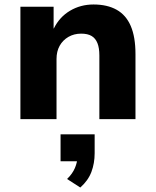

<svg xmlns="http://www.w3.org/2000/svg" viewBox="-20 -531 694 856"><path d="M71 0V-501H219V-404H220Q245 -455 292 -483Q339 -511 397 -511Q458 -511 500 -487.5Q542 -464 563 -415Q584 -366 584 -290V0H423V-284Q423 -317 414.5 -338.5Q406 -360 388.5 -370.5Q371 -381 342 -381Q310 -381 285 -366.5Q260 -352 246 -327Q232 -302 232 -268V0ZM338 305 279 267Q303 244 314 218Q325 192 325 169L356 188H250V68H402V152Q402 197 387.5 235.5Q373 274 338 305Z"/></svg>

Font: Nunito Sans 8pt ExtraBold
Style: Regular
Weight: 800
Version: Version 3.101;gftools[0.9.27]